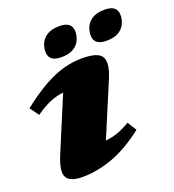

<svg xmlns="http://www.w3.org/2000/svg" viewBox="-134 -828 857 948"><g transform="rotate(-20 294.0 -354.0)"><path d="M72 -126.5 190.5 -409.5Q152.5 -405.5 118.8 -391Q85 -376.5 41.5 -346.5L8 -394Q79 -449.5 135.8 -480.8Q192.5 -512 240.8 -524.5Q289 -537 334.5 -537Q422.5 -537 439.5 -502.2Q456.5 -467.5 426 -395.5L308 -115Q344 -118.5 374.5 -129.8Q405 -141 438 -161L468 -113Q376.5 -42 295.2 -13.5Q214 15 139.5 15Q75 15 56.8 -15.5Q38.5 -46 72 -126.5ZM242 -576.5Q177 -576.5 177 -629Q177 -651.5 187 -673.5Q197 -695.5 220.8 -710Q244.5 -724.5 285.5 -724.5Q350.5 -724.5 350.5 -672Q350.5 -649.5 340.5 -627.5Q330.5 -605.5 307 -591Q283.5 -576.5 242 -576.5ZM479.5 -576.5Q414.5 -576.5 414.5 -629Q414.5 -651.5 424.5 -673.5Q434.5 -695.5 458.2 -710Q482 -724.5 523 -724.5Q588 -724.5 588 -672Q588 -649.5 578 -627.5Q568 -605.5 544.5 -591Q521 -576.5 479.5 -576.5Z"/></g></svg>

Font: Newsreader Caption ExtraBold
Style: Italic
Weight: 800
Italic angle: -17°
Designer: Hugues Gentile
Foundry: Production Type
Version: Version 1.001